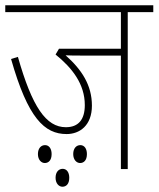

<svg xmlns="http://www.w3.org/2000/svg" viewBox="-20 -642 602 729"><path d="M465 -596H562V-622H0V-596H439V-457H204L191 -435C254 -384 302 -323 302 -243C302 -187 277 -159 230 -159C155 -159 102 -236 48 -426L22 -418C86 -193 149 -133 233 -133C282 -133 329 -165 329 -241C329 -319 290 -378 229 -432C247 -431 268 -431 287 -431H439V0H465ZM258 -57C258 -35 271 -23 284 -23C298 -23 310 -33 310 -57C310 -78 300 -91 285 -91C270 -91 258 -79 258 -57ZM124 -57C124 -35 137 -23 150 -23C164 -23 176 -33 176 -57C176 -78 166 -91 151 -91C136 -91 124 -79 124 -57ZM191 33C191 55 204 67 217 67C231 67 243 57 243 33C243 12 233 -1 218 -1C203 -1 191 11 191 33Z"/></svg>

Font: Noto Sans Devanagari Condensed Thin
Style: Regular
Weight: 100
Width: 3
Designer: Jelle Bosma - Monotype Design Team
Foundry: Monotype Imaging Inc.
Version: Version 2.004